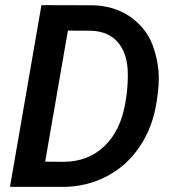

<svg xmlns="http://www.w3.org/2000/svg" viewBox="-20 -731 679 751"><path d="M225.1 0C288.1 0 346.2 -14.2 398.9 -42C451.7 -69.8 494.6 -109.4 528.3 -160.2C561.5 -210.4 583 -268.6 592.8 -334L598.1 -372.6C600.1 -390.1 601.1 -407.2 601.1 -423.8C601.1 -466.8 593.3 -510.3 576.7 -555.2C560.1 -599.6 530.3 -636.7 487.8 -666.5C444.8 -695.8 393.6 -710.4 334.5 -710.4L142.1 -710.9L19 0ZM335.9 -610.8C423.3 -608.4 473.6 -552.2 479.5 -458C480 -450.2 480 -441.9 480 -433.6C480 -402.8 477.1 -367.7 470.2 -328.6C458 -256.8 431.2 -200.2 388.7 -159.7C346.2 -118.7 292.5 -98.1 228 -98.1L156.7 -98.6L245.6 -611.3Z"/></svg>

Font: Roboto Medium
Style: Italic
Weight: 500
Italic angle: -12°
Designer: Google
Version: Version 2.137; 2017